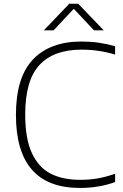

<svg xmlns="http://www.w3.org/2000/svg" viewBox="-20 -964 639 994"><path d="M62.5 -369Q62.5 -564 151 -656.5Q239.5 -749 402 -749Q449 -749 491 -743Q533 -737 576 -724.5V-681.5Q491.5 -707 402 -707Q258.5 -707 184.5 -627.8Q110.5 -548.5 110.5 -371Q110.5 -246.5 145 -171.8Q179.5 -97 242.2 -65Q305 -33 395.5 -33Q442.5 -33 484.8 -40.2Q527 -47.5 576 -64.5V-21.5Q492.5 9 393.5 9Q62.5 9 62.5 -369ZM517 -807H466.5L362 -918.5L257.5 -807H207L338.5 -944.5H385Z"/></svg>

Font: Encode Sans Semi Expanded ExLight
Style: Regular
Weight: 275
Width: 6
Designer: Multiple Designers
Foundry: Impallari Type
Version: Version 2.000